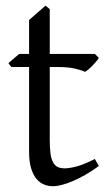

<svg xmlns="http://www.w3.org/2000/svg" viewBox="-20 -645 384 680"><path d="M330.1 -57.1Q306.2 -39.6 282.7 -26.1Q259.3 -12.7 238 -3.7Q216.8 5.4 198.7 10Q180.7 14.6 168 14.6Q150.9 14.6 135.5 8.3Q120.1 2 108.4 -12.5Q96.7 -26.9 89.8 -50.3Q83 -73.7 83 -107.9V-407.7H20L9.8 -421.4L47.9 -454.1H83V-574.2L141.1 -625L156.2 -612.8V-454.1H315.9L330.1 -439.9Q325.7 -433.1 319.1 -425.3Q312.5 -417.5 305.7 -410.6Q298.8 -403.8 292.2 -398.2Q285.6 -392.6 280.8 -390.6Q269 -396.5 245.1 -402.1Q221.2 -407.7 181.6 -407.7H156.2V-149.9Q156.2 -120.6 158.9 -101.1Q161.6 -81.5 168 -70.1Q174.3 -58.6 184.3 -53.7Q194.3 -48.8 209 -48.8Q226.1 -48.8 252 -55.7Q277.8 -62.5 315.9 -82Z"/></svg>

Font: Gentium Plus Am
Style: Regular
Weight: 400
Designer: J. Victor Gaultney, Annie Olsen, Iska Routamaa, Becca Hirsbrunner
Foundry: SIL International
Version: Version 5.000